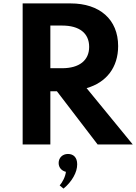

<svg xmlns="http://www.w3.org/2000/svg" viewBox="-20 -845 796 1123"><path d="M274.5 0V-311H313L551 0H756.5L486.5 -329.5C602.5 -362.5 671 -451 671 -575.5C671 -732 562 -825 393.5 -825H112.5V0ZM274.5 -695.5H343.5C444 -695.5 501.5 -651 501.5 -571C501.5 -491.5 443.5 -446 343.5 -446H274.5ZM351.5 258C376 238 395.5 215 410 189.5C424.5 164 431.5 139.5 431.5 116C431.5 75.5 409.5 55.5 377.5 55.5C345.5 55.5 323 78 323 108.5C323 134.5 340 154 365.5 160C364 173.5 359.5 188.5 352 204C344.5 219.5 336.5 231 329 239.5Z"/></svg>

Font: Spartan
Style: Bold
Weight: 700
Designer: Matt Bailey, Mirko Velimirovic
Foundry: Matt Bailey
Version: Version 1.003